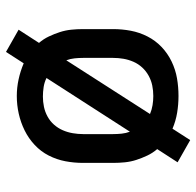

<svg xmlns="http://www.w3.org/2000/svg" viewBox="-27 -580 654 640"><g transform="rotate(-90 300.0 -260.0)"><path d="M153 47 79 5 123 -63Q110 -78 101.5 -96Q93 -114 87 -132.5Q81 -151 79 -170.5Q77 -190 77 -210V-310Q77 -340 82.5 -369Q88 -398 101.5 -424.5Q115 -451 137 -471.5Q159 -492 185.5 -505Q212 -518 241 -524.5Q270 -531 300 -531Q328 -531 355.5 -525Q383 -519 409 -508L447 -567L521 -525L477 -457Q490 -442 498.5 -424Q507 -406 513 -387.5Q519 -369 521 -349.5Q523 -330 523 -310V-210Q523 -180 517.5 -151Q512 -122 498.5 -95.5Q485 -69 463.5 -48.5Q442 -28 415 -15Q388 -2 359 3Q330 8 300 8Q272 8 244.5 3.5Q217 -1 191 -12ZM181 -154 360 -432Q346 -439 330 -441.5Q314 -444 298 -444Q281 -444 264 -440.5Q247 -437 231.5 -428.5Q216 -420 204.5 -407Q193 -394 186 -378Q179 -362 176 -344.5Q173 -327 173 -310V-210Q173 -196 174.5 -181.5Q176 -167 181 -154ZM300 -76Q318 -76 335 -79.5Q352 -83 367.5 -91.5Q383 -100 395 -113Q407 -126 414 -142Q421 -158 424 -175Q427 -192 427 -210V-310Q427 -324 425.5 -338.5Q424 -353 419 -366L240 -87Q254 -81 269.5 -78.5Q285 -76 300 -76Z"/></g></svg>

Font: Zed Mono Medium Extended
Style: Regular
Weight: 500
Width: 7
Monospace: yes
Designer: Belleve Invis
Foundry: Belleve Invis
Version: Version 1.0.0; ttfautohint (v1.8.4)